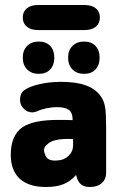

<svg xmlns="http://www.w3.org/2000/svg" viewBox="-20 -736 490 767"><path d="M270 -256Q248 -257 238 -257Q228 -257 223.5 -257Q219 -257 214 -257Q164 -257 128.5 -250Q93 -243 70 -228Q23 -195 23 -118Q23 -55 59 -22Q95 11 163 11Q206 11 234 -0.5Q262 -12 284 -37Q290 -11 303 0Q316 11 339 11Q369 11 386.5 -4.5Q404 -20 404 -46V-225Q404 -282 400 -307Q396 -332 383 -351Q362 -381 323 -395Q284 -409 224 -409Q177 -409 136.5 -399.5Q96 -390 76 -375Q60 -363 60 -337Q60 -317 74.5 -302Q89 -287 109 -287Q116 -287 127 -291Q144 -299 166 -303.5Q188 -308 206 -308Q240 -308 254.5 -297.5Q269 -287 270 -262ZM272 -180V-156Q272 -131 254 -113.5Q236 -96 209 -95Q168 -91 160 -119Q148 -145 171 -161Q181 -171 202 -176Q223 -181 248 -181Q256 -181 260 -181Q264 -181 272 -180ZM135 -570Q106 -570 88.5 -552.5Q71 -535 71 -506Q71 -476 88.5 -458.5Q106 -441 135 -441Q164 -441 180.5 -458.5Q197 -476 197 -506Q197 -535 180.5 -552.5Q164 -570 135 -570ZM316 -570Q287 -570 269.5 -552.5Q252 -535 252 -506Q252 -476 269.5 -458.5Q287 -441 316 -441Q345 -441 361.5 -458.5Q378 -476 378 -506Q378 -535 361.5 -552.5Q345 -570 316 -570ZM132 -716Q103 -716 87 -702.5Q71 -689 71 -666Q71 -643 87 -629.5Q103 -616 132 -616H318Q347 -616 363 -629.5Q379 -643 379 -666Q379 -689 363 -702.5Q347 -716 318 -716Z"/></svg>

Font: Beiruti ExtraBold
Style: Regular
Weight: 800
Designer: Arlette Boutros
Foundry: Boutros
Version: Version 1.41